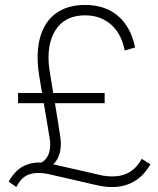

<svg xmlns="http://www.w3.org/2000/svg" viewBox="-20 -731 640 776"><path d="M433 25Q418 25 402 23Q386 21 369 17L191 -24Q175 -28 161 -30Q147 -32 134 -32Q105 -32 83.5 -19.5Q62 -7 46 25L15 3Q40 -41 73 -58.5Q106 -76 148 -74Q183 -95 183 -148Q183 -152 182.5 -158Q182 -164 179.5 -180Q177 -196 171.5 -227.5Q166 -259 157 -314H53V-355H150Q142 -401 138 -427.5Q134 -454 133 -470Q132 -486 132 -498Q132 -565 154 -612.5Q176 -660 219 -685.5Q262 -711 324 -711Q405 -711 457 -666.5Q509 -622 526 -539L484 -527Q471 -595 428.5 -632Q386 -669 324 -669Q252 -669 214 -622.5Q176 -576 176 -497Q176 -487 177 -473.5Q178 -460 182.5 -433Q187 -406 195 -355H403V-314H202Q211 -262 215.5 -231.5Q220 -201 222.5 -185.5Q225 -170 225.5 -163.5Q226 -157 226 -152Q226 -95 195 -67L379 -25Q394 -21 408 -19.5Q422 -18 435 -18Q514 -18 553 -89L588 -67Q535 25 433 25Z"/></svg>

Font: Red Hat Display VF
Style: Regular
Weight: 300
Designer: Pentagram, MCKL
Foundry: Pentagram, MCKL
Version: Version 1.023